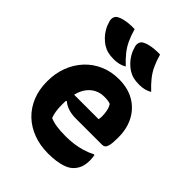

<svg xmlns="http://www.w3.org/2000/svg" viewBox="-234 -933 1068 1068"><g transform="rotate(45 300.0 -399.0)"><path d="M324 -556Q395 -556 445.5 -526.5Q496 -497 523.5 -445Q551 -393 551 -325V-320Q551 -279 546 -260Q541 -241 533 -236Q525 -231 516 -231H308Q275 -231 248.5 -240Q222 -249 206 -264L184 -254L190 -318H401Q403 -324 403.5 -331.5Q404 -339 404 -344Q404 -364 400 -384.5Q396 -405 385 -422Q374 -426 364.5 -427.5Q355 -429 336 -429Q275 -429 237.5 -381Q200 -333 200 -234V-231Q200 -203 203.5 -180.5Q207 -158 214 -140Q237 -130 266.5 -125.5Q296 -121 339 -121Q371 -121 402 -125Q433 -129 463 -138Q493 -147 520 -161H526Q528 -151 529 -141.5Q530 -132 530 -123Q530 -89 521 -66.5Q512 -44 495 -27Q479 -11 454 -1.5Q429 8 399.5 12Q370 16 338 16Q274 16 221 -4Q168 -24 130 -60.5Q92 -97 71 -148.5Q50 -200 50 -263V-266Q50 -328 70 -380.5Q90 -433 126.5 -472.5Q163 -512 213.5 -534Q264 -556 324 -556ZM189 -814Q200 -775 214 -744.5Q228 -714 249 -687.5Q270 -661 301 -632Q284 -622 265.5 -617.5Q247 -613 225 -613Q198 -613 178 -618Q158 -623 139 -635Q122 -646 106 -662.5Q90 -679 78 -700Q66 -721 59 -747Q55 -762 59.5 -775.5Q64 -789 78 -796Q91 -803 108 -807Q125 -811 145.5 -813Q166 -815 189 -814ZM389 -814Q400 -775 414 -744.5Q428 -714 449 -687.5Q470 -661 501 -632Q484 -622 465.5 -617.5Q447 -613 425 -613Q398 -613 378 -618Q358 -623 339 -635Q322 -646 306 -662.5Q290 -679 278 -700Q266 -721 259 -747Q255 -762 259.5 -775.5Q264 -789 278 -796Q291 -803 308 -807Q325 -811 345.5 -813Q366 -815 389 -814Z"/></g></svg>

Font: Recursive Casual ExtraBold
Style: Regular
Weight: 800
Version: Version 1.047